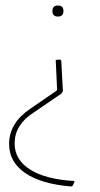

<svg xmlns="http://www.w3.org/2000/svg" viewBox="-20 -479 362 696"><path d="M210 -439Q210 -419 190 -419Q170 -419 170 -439Q170 -459 190 -459Q210 -459 210 -439ZM238 197Q129 188 71 148Q13 108 13 43Q13 -33 90 -85L186 -151L187 -154L182 -262L199 -263L202 -259L208 -149L203 -140L102 -71Q33 -27 33 41Q33 100 89 135.5Q145 171 248 177L250 180L244 194Z"/></svg>

Font: Alegreya Sans Thin
Style: Regular
Weight: 100
Designer: Juan Pablo del Peral
Foundry: Huerta Tipografica
Version: Version 2.007